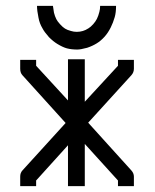

<svg xmlns="http://www.w3.org/2000/svg" viewBox="-20 -679 526 651"><path d="M105.5 -659H159.5Q162 -641 163 -636Q166 -624 171 -614Q174.5 -607 183.5 -597Q193 -586.5 200.5 -582Q207.5 -577.5 220.5 -574Q230 -571 240.5 -571Q251 -571 261 -574Q270 -576.5 280 -583Q287.5 -587.5 296 -597Q304 -606 308.5 -615Q313.5 -625 317 -639Q319.5 -648 319.5 -659H373.5Q373.5 -636.5 369 -621Q363.5 -602 355.5 -586Q346.5 -568 335 -555Q322 -540.5 308 -532Q293.5 -523 275.5 -517Q253.5 -511 242 -511Q222.5 -511 207 -515Q193.5 -518.5 174.5 -530Q160.5 -538.5 146 -553Q130 -571 124 -583Q114 -599.5 110.5 -619Q105.5 -643 105.5 -659ZM210.5 -478H267.5V-334L380 -456V-476H434V-446Q434 -433.5 425.5 -424L279 -263L425.5 -101Q434 -91.5 434 -80V-48H380V-67L267.5 -191V-48H210.5V-186.5L102.5 -67V-48H48.5V-80Q48.5 -93 56 -101L202.5 -262L56 -424Q48.5 -432 48.5 -446V-476H102.5V-456L210.5 -338.5Z"/></svg>

Font: 3270 Nerd Font Mono SemCond
Style: Regular
Weight: 400
Monospace: yes
Version: Version 3.0.1;Nerd Fonts 3.1.1